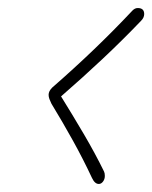

<svg xmlns="http://www.w3.org/2000/svg" viewBox="-20 -470 379 478"><path d="M310 -444Q316 -450 323 -450Q339 -450 339 -435Q339 -426 331 -418Q284 -369 235 -323Q186 -277 132 -230Q160 -185 188.5 -136.5Q217 -88 239 -43Q241 -39 241 -32Q241 -24 236.5 -18Q232 -12 226 -12Q216 -12 209 -27Q187 -74 161.5 -120Q136 -166 108 -212Q105 -218 103 -223.5Q101 -229 101 -234Q101 -243 110 -252Q165 -300 214.5 -347.5Q264 -395 310 -444Z"/></svg>

Font: Ms Madi
Style: Regular
Weight: 400
Designer: Robert E. Leuschke
Foundry: Robert E. Leuschke
Version: Version 1.010; ttfautohint (v1.8.3)